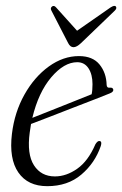

<svg xmlns="http://www.w3.org/2000/svg" viewBox="-20 -631 419 659"><path d="M326 -130Q306 -71.5 259.2 -31.8Q212.5 8 142 8Q75.5 8 43 -39Q10.5 -86 21 -172Q30 -246 64 -306.5Q98 -367 147.5 -402.8Q197 -438.5 251 -438.5Q298 -438.5 321.5 -409.8Q345 -381 346 -339.5Q346.5 -328.5 357.5 -330Q366.5 -331 368.5 -324.5Q371 -316 357 -310.5Q340 -303.5 305.8 -290.2Q271.5 -277 230.2 -261Q189 -245 150.5 -230Q112 -215 86.5 -205.5Q84 -191 82 -176Q72 -102 96.5 -63.8Q121 -25.5 168.5 -25.5Q207.5 -25.5 245 -51.8Q282.5 -78 307.5 -136Q315 -148 321.5 -147Q331 -146 326 -130ZM245 -417.5Q200 -417.5 156 -365.8Q112 -314 91 -226.5Q119 -237.5 157.5 -252.8Q196 -268 233.2 -283Q270.5 -298 294.5 -307.5Q297.5 -320.5 297.5 -342Q297.5 -375.5 283.8 -396.5Q270 -417.5 245 -417.5ZM258 -483Q243 -469 232.5 -469Q221 -469 214 -483L156.5 -594.5Q151.5 -603.5 159 -609Q165.5 -613.5 172.5 -605.5L244.5 -525.5L359.5 -605.5Q373 -614 377.5 -609Q382.5 -602.5 373.5 -594Z"/></svg>

Font: Fraunces 144pt Soft Light
Style: Italic
Weight: 300
Italic angle: -16°
Version: Version 1.000;[b76b70a41]